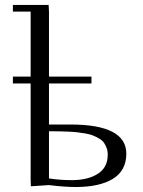

<svg xmlns="http://www.w3.org/2000/svg" viewBox="-20 -749 577 777"><path d="M32.2 -411.1V-439H104V-702.1H32.2V-729H176.8L178.2 -702.1V-439H350.1V-411.1H178.2V-245.1H265.1Q491.2 -245.1 491.2 -127Q491.2 -59.1 437.3 -25.6Q383.3 7.8 286.1 7.8Q240.7 7.8 178.2 0L105 4.9L104 -20V-411.1ZM178.2 -26.9Q223.1 -20 270 -20Q335.9 -20 376 -45.7Q416 -71.3 416 -123Q416 -138.2 411.4 -150.6Q406.7 -163.1 399.9 -172.4Q393.1 -181.6 380.6 -188.7Q368.2 -195.8 356.4 -200.7Q344.7 -205.6 326.2 -208.7Q307.6 -211.9 293.2 -213.6Q278.8 -215.3 256.1 -216.3Q233.4 -217.3 218 -217.5Q202.6 -217.8 178.2 -217.8Z"/></svg>

Font: Dehuti Alt
Style: Book
Weight: 400
Version: Version 1.2